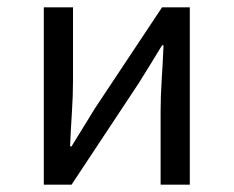

<svg xmlns="http://www.w3.org/2000/svg" viewBox="-20 -506 640 526"><path d="M100 0V-486H180V-284Q180 -245 177 -198.5Q174 -152 172 -105H176Q190 -128 208 -157Q226 -186 240 -209L424 -486H500V0H420V-202Q420 -241 423 -287.5Q426 -334 428 -382H424Q410 -359 392 -329.5Q374 -300 360 -278L176 0Z"/></svg>

Font: Source Code Pro
Style: Regular
Weight: 400
Monospace: yes
Designer: Paul D. Hunt, Teo Tuominen
Foundry: Adobe Systems Incorporated
Version: Version 2.030;PS 1.000;hotconv 16.6.51;makeotf.lib2.5.65220